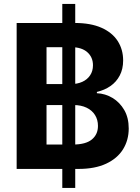

<svg xmlns="http://www.w3.org/2000/svg" viewBox="-20 -842 698 957"><path d="M290.5 94.7V-822.3H355V94.7ZM63 0V-727.5H352.5Q432.1 -727.5 485.8 -703.6Q539.6 -679.7 566.7 -637.5Q593.8 -595.2 593.8 -540.5Q593.8 -498 576.9 -465.8Q560.1 -433.6 530.5 -413.1Q501 -392.6 462.9 -383.8V-377.4Q504.9 -375.5 541 -353.8Q577.1 -332 599.4 -293.5Q621.6 -254.9 621.6 -201.7Q621.6 -143.6 593.3 -97.9Q564.9 -52.2 509 -26.1Q453.1 0 370.6 0ZM211.9 -121.6H343.3Q407.2 -121.6 437.7 -146.7Q468.3 -171.9 468.3 -214.4Q468.3 -245.1 453.6 -268.6Q439 -292 411.6 -305.2Q384.3 -318.4 346.7 -318.4H211.9ZM211.9 -422.9H333Q365.2 -422.9 390.1 -434.1Q415 -445.3 429.2 -466.6Q443.4 -487.8 443.4 -516.6Q443.4 -557.1 415 -582Q386.7 -606.9 335 -606.9H211.9Z"/></svg>

Font: Inter 18pt
Style: Bold
Weight: 700
Designer: Rasmus Andersson
Foundry: rsms
Version: Version 4.001;git-66647c0bb